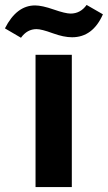

<svg xmlns="http://www.w3.org/2000/svg" viewBox="-81 -758 437 778"><path d="M63 0V-536H210V0ZM211 -607Q177 -607 132 -623.5Q87 -640 67 -640Q29 -640 4 -605L-61 -643Q-14 -736 61 -736Q89 -736 136.5 -719.5Q184 -703 205 -703Q245 -703 270 -738L336 -700Q295 -607 211 -607Z"/></svg>

Font: Mona Sans
Style: Bold
Weight: 700
Designer: Deni Anggara
Foundry: GitHub
Version: Version 2.000;Glyphs 3.2.3 (3260)